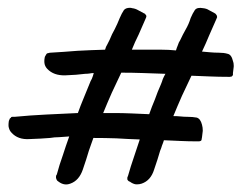

<svg xmlns="http://www.w3.org/2000/svg" viewBox="-20 -611 636 497"><path d="M583 -421.9Q583 -418.9 583 -417Q582 -415 580.1 -413.1Q577.1 -412.1 575.2 -412.1Q572.3 -412.1 570.3 -412.1Q546.9 -412.1 523.4 -413.1Q499 -414.1 475.6 -415Q462.9 -388.7 451.2 -363.3Q439.5 -336.9 428.7 -310.5Q438.5 -310.5 447.3 -309.6Q456.1 -308.6 465.8 -308.6Q478.5 -308.6 489.3 -306.6Q499 -303.7 502.9 -288.1Q504.9 -281.2 504.9 -272.5Q503.9 -264.6 502.9 -255.9Q502.9 -253.9 502 -251Q502 -247.1 499 -246.1Q497.1 -245.1 494.1 -245.1Q492.2 -245.1 490.2 -245.1Q467.8 -245.1 447.3 -246.1Q426.8 -247.1 404.3 -248Q402.3 -241.2 399.4 -234.4Q397.5 -227.5 394.5 -220.7Q388.7 -200.2 378.9 -171.9Q370.1 -143.6 346.7 -135.7Q340.8 -133.8 335 -133.8Q334 -133.8 332 -133.8Q324.2 -134.8 316.4 -140.6Q313.5 -141.6 312.5 -142.6Q310.5 -144.5 309.6 -146.5Q309.6 -149.4 309.6 -151.4Q310.5 -154.3 311.5 -156.2Q318.4 -180.7 326.2 -203.1Q334 -226.6 341.8 -250Q311.5 -251 281.2 -252.9Q252 -253.9 221.7 -253.9Q218.8 -246.1 215.8 -237.3Q212.9 -229.5 210 -220.7Q204.1 -200.2 194.3 -171.9Q184.6 -143.6 162.1 -135.7Q154.3 -132.8 147.5 -133.8Q139.6 -134.8 131.8 -140.6Q129.9 -141.6 127.9 -143.6Q126 -146.5 125 -150.4Q125 -152.3 125 -154.3Q125 -157.2 127 -159.2Q133.8 -184.6 142.6 -209Q150.4 -233.4 159.2 -257.8Q145.5 -256.8 132.8 -255.9Q121.1 -255.9 109.4 -253.9Q86.9 -252 56.6 -251Q26.4 -249 9.8 -267.6Q4.9 -272.5 2.9 -280.3Q2 -283.2 2 -287.1Q2 -292 2.9 -297.9Q3.9 -299.8 4.9 -302.7Q4.9 -304.7 7.8 -305.7Q8.8 -308.6 11.7 -308.6Q14.6 -308.6 17.6 -308.6Q58.6 -312.5 99.6 -314.5Q140.6 -316.4 181.6 -318.4Q188.5 -337.9 196.3 -356.4Q204.1 -375 211.9 -394.5Q213.9 -400.4 217.8 -407.2Q220.7 -414.1 222.7 -421.9Q217.8 -421.9 212.9 -420.9Q207 -419.9 200.2 -419.9Q178.7 -417 149.4 -416Q119.1 -415 102.5 -432.6Q97.7 -437.5 95.7 -444.3Q93.8 -452.1 95.7 -461.9Q95.7 -463.9 97.7 -466.8Q98.6 -468.8 100.6 -471.7Q102.5 -473.6 105.5 -473.6Q108.4 -474.6 110.4 -474.6Q145.5 -476.6 180.7 -479.5Q215.8 -481.4 252 -482.4Q253.9 -490.2 257.8 -496.1Q260.7 -502 263.7 -507.8Q269.5 -522.5 277.3 -536.1Q284.2 -549.8 290 -564.5Q294.9 -576.2 300.8 -585Q305.7 -590.8 316.4 -590.8Q319.3 -590.8 322.3 -589.8Q330.1 -588.9 336.9 -585Q344.7 -581.1 351.6 -577.1Q353.5 -576.2 355.5 -575.2Q356.4 -573.2 358.4 -571.3Q359.4 -568.4 358.4 -566.4Q357.4 -563.5 356.4 -561.5Q347.7 -541 338.9 -521.5Q329.1 -502 321.3 -482.4Q331.1 -482.4 340.8 -482.4Q349.6 -482.4 359.4 -482.4Q378.9 -482.4 397.5 -482.4Q416 -482.4 435.5 -480.5Q437.5 -487.3 440.4 -494.1Q442.4 -501 446.3 -506.8Q453.1 -521.5 460.9 -535.2Q468.8 -548.8 473.6 -564.5Q478.5 -576.2 484.4 -585Q490.2 -592.8 505.9 -589.8Q514.6 -588.9 520.5 -585Q527.3 -581.1 535.2 -577.1Q537.1 -576.2 538.1 -575.2Q540 -573.2 541 -571.3Q542 -568.4 542 -566.4Q541 -563.5 540 -561.5Q531.2 -541 521.5 -519.5Q512.7 -498 502.9 -477.5Q513.7 -476.6 524.4 -475.6Q535.2 -474.6 545.9 -474.6Q559.6 -474.6 569.3 -471.7Q579.1 -469.7 583 -453.1Q585 -448.2 585 -441.4Q585 -439.5 585 -438.5Q584 -429.7 583 -421.9ZM408.2 -419.9Q378.9 -420.9 350.6 -421.9Q322.3 -422.9 293.9 -422.9Q281.2 -396.5 269.5 -371.1Q257.8 -344.7 247.1 -318.4Q253.9 -318.4 260.7 -318.4Q267.6 -318.4 274.4 -318.4Q296.9 -318.4 320.3 -317.4Q342.8 -316.4 366.2 -315.4Q373 -335 380.9 -353.5Q387.7 -373 396.5 -392.6Q399.4 -399.4 401.4 -406.2Q404.3 -413.1 408.2 -419.9Z"/></svg>

Font: Little Wizzy
Style: Regular
Weight: 400
Version: Version 1.0